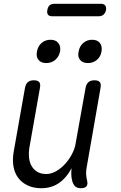

<svg xmlns="http://www.w3.org/2000/svg" viewBox="-20 -984 640 1014"><path d="M408 10Q387 10 376.5 0Q366 -10 361 -30Q357 -46 356.5 -62.5Q356 -79 358 -96Q333 -47 293 -18.5Q253 10 198 10Q158 10 127.5 -4Q97 -18 77.5 -43Q58 -68 51.5 -103Q45 -138 52 -181L112 -520Q116 -541 127.5 -550.5Q139 -560 159 -560Q179 -560 187 -550.5Q195 -541 191 -520L135 -203Q131 -176 133.5 -151Q136 -126 147 -107Q158 -88 177 -76.5Q196 -65 224 -65Q251 -65 277.5 -80.5Q304 -96 325 -119.5Q346 -143 360.5 -171Q375 -199 379 -224L432 -520Q436 -541 447.5 -550.5Q459 -560 479 -560Q499 -560 507 -550.5Q515 -541 511 -520L437 -96Q434 -80 435 -63Q436 -46 440 -30Q445 -10 436.5 0Q428 10 408 10ZM444 -651Q417 -651 403 -667.5Q389 -684 395 -711Q400 -740 419.5 -757Q439 -774 467 -774Q494 -774 507.5 -757Q521 -740 516 -711Q511 -684 491.5 -667.5Q472 -651 444 -651ZM224 -651Q197 -651 183.5 -667.5Q170 -684 175 -711Q180 -740 199.5 -757Q219 -774 247 -774Q274 -774 288 -757Q302 -740 297 -711Q291 -684 271.5 -667.5Q252 -651 224 -651ZM257 -898Q240 -898 233.5 -906.5Q227 -915 230 -931Q233 -948 242 -956Q251 -964 268 -964H511Q528 -964 535 -956Q542 -948 540 -931Q536 -915 526.5 -906.5Q517 -898 500 -898Z"/></svg>

Font: Maple Mono NL Light
Style: Italic
Weight: 300
Italic angle: -10°
Monospace: yes
Designer: subframe7536
Version: Version 7.000